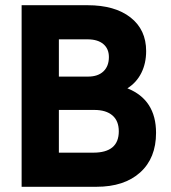

<svg xmlns="http://www.w3.org/2000/svg" viewBox="-20 -717 655 737"><path d="M63 -697H316Q421 -697 481 -650Q541 -603 541 -521Q541 -474 522.5 -437Q504 -400 469 -378Q579 -334 579 -207Q579 -110 518 -55Q457 0 350 0H63ZM436 -213Q436 -253 411.5 -274Q387 -295 342 -295H206V-131H338Q436 -131 436 -213ZM398 -498Q398 -530 376.5 -548Q355 -566 316 -566H206V-423H318Q356 -423 377 -443Q398 -463 398 -498Z"/></svg>

Font: Hanken Grotesk ExtraBold
Style: Regular
Weight: 800
Designer: Alfredo Marco Pradil
Foundry: Hanken Design Co.
Version: Version 3.014